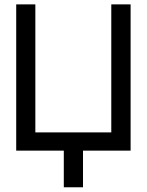

<svg xmlns="http://www.w3.org/2000/svg" viewBox="-20 -670 653 854"><path d="M263.8 0V163H349.2V0H560.9V-650.5H475V-81.1H137.2V-650.5H52.1V0Z"/></svg>

Font: Overused Grotesk Light
Style: Regular
Weight: 300
Designer: RandomMaerks
Version: Version 0.005